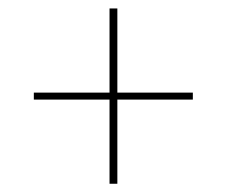

<svg xmlns="http://www.w3.org/2000/svg" viewBox="-20 -540 536 454"><path d="M257.5 -520V-105.5H239V-520ZM436 -304.5H60V-321H436Z"/></svg>

Font: Anek Devanagari Medium Thin
Style: Regular
Weight: 250
Version: Version 1.003